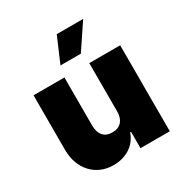

<svg xmlns="http://www.w3.org/2000/svg" viewBox="-179 -910 1007 1055"><g transform="rotate(-30 324.5 -383.0)"><path d="M49.7 -545.5H245.7V-238.6Q246.1 -197.8 266.2 -174.9Q286.2 -152 323.9 -152Q361.5 -152 382.5 -174.9Q403.4 -197.8 403.4 -238.6V-545.5H599.4V0H413.4V-103.7H407.7Q398.8 -77.8 383 -57.2Q367.2 -36.6 345.5 -22.4Q323.9 -8.2 297.2 -0.5Q270.6 7.1 240.1 7.1Q197.1 7.1 162.1 -8.2Q127.1 -23.4 102.3 -50.6Q77.4 -77.8 63.7 -115.2Q50.1 -152.7 49.7 -197.4ZM259.9 -613.6 328.1 -772.7H495.7L389.2 -613.6Z"/></g></svg>

Font: Inter P Black
Style: Regular
Weight: 900
Designer: Rasmus Andersson
Foundry: rsms
Version: Version 3.018;git-588b23468